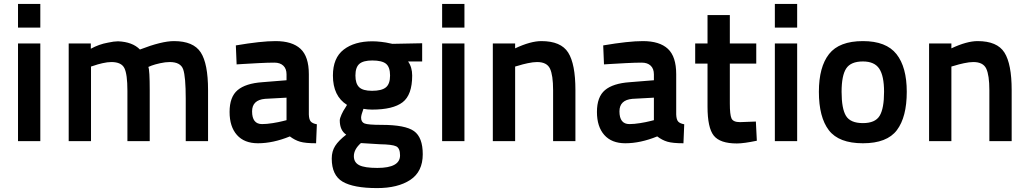

<svg xmlns="http://www.w3.org/2000/svg" viewBox="-20 -721 5256 981"><path d="M72 0V-499H186V0ZM72 -580V-701H186V-580Z M445 0H331V-499H444V-472Q486 -495 531 -503Q563 -510 583 -510Q657 -507 695 -468Q806 -511 869 -511Q968 -511 1005.5 -453.5Q1043 -396 1043 -261V0H929V-216Q929 -329 916 -366.5Q903 -404 847 -404Q825 -404 798 -398Q771 -392 755 -386Q739 -380 738 -379Q745 -363 745 -259V0H631V-257Q631 -342 615.5 -373Q600 -404 549 -404Q529 -404 503 -398Q477 -392 461 -386L445 -381Z M1558 -342V-136Q1559 -110 1568 -100Q1577 -90 1599 -86L1595 11Q1540 11 1513 3Q1486 -5 1461 -24Q1375 11 1298 11Q1228 11 1190.5 -31.5Q1153 -74 1153 -149Q1153 -226 1194 -260.5Q1235 -295 1320 -301L1444 -311V-341Q1444 -370 1427.5 -385.5Q1411 -401 1382 -401Q1349 -401 1301 -398.5Q1253 -396 1221 -394L1189 -392L1185 -489Q1314 -511 1388 -511Q1473 -511 1515.5 -471.5Q1558 -432 1558 -342ZM1444 -222 1334 -216Q1268 -210 1268 -152Q1268 -87 1319 -87Q1343 -87 1374 -92Q1405 -97 1424 -102L1444 -107Z M1907 240Q1787 240 1731 207.5Q1675 175 1675 89Q1675 52 1692.5 24.5Q1710 -3 1749 -33Q1716 -55 1716 -106Q1716 -116 1725 -136Q1734 -156 1744 -170L1753 -185Q1681 -230 1681 -335Q1681 -425 1736 -467.5Q1791 -510 1883 -510Q1903 -510 1928.5 -507Q1954 -504 1970 -500L1985 -497L2137 -500V-407H2065Q2086 -378 2086 -335Q2086 -236 2037 -198.5Q1988 -161 1881 -161Q1857 -161 1837 -165Q1825 -133 1825 -120Q1825 -97 1843 -90Q1861 -83 1930 -83Q2051 -83 2095.5 -51Q2140 -19 2140 67Q2140 156 2076.5 198Q2013 240 1907 240ZM1921 16 1824 10Q1788 42 1788 77Q1788 109 1815.5 123Q1843 137 1908 137Q2024 137 2024 73Q2024 36 2004 26.5Q1984 17 1921 16ZM1881 -257Q1930 -257 1951.5 -274.5Q1973 -292 1973 -335Q1973 -378 1952.5 -395Q1932 -412 1882 -412Q1836 -412 1816 -394.5Q1796 -377 1796 -335Q1796 -294 1815 -275.5Q1834 -257 1881 -257Z M2239 0V-499H2353V0ZM2239 -580V-701H2353V-580Z M2612 0H2498V-499H2612V-474Q2691 -511 2746 -511Q2846 -511 2883 -452.5Q2920 -394 2920 -261V0H2806V-260Q2806 -337 2790 -370.5Q2774 -404 2724 -404Q2704 -404 2676 -398Q2648 -392 2630 -386L2612 -381Z M3435 -342V-136Q3436 -110 3445 -100Q3454 -90 3476 -86L3472 11Q3417 11 3390 3Q3363 -5 3338 -24Q3252 11 3175 11Q3105 11 3067.5 -31.5Q3030 -74 3030 -149Q3030 -226 3071 -260.5Q3112 -295 3197 -301L3321 -311V-341Q3321 -370 3304.5 -385.5Q3288 -401 3259 -401Q3226 -401 3178 -398.5Q3130 -396 3098 -394L3066 -392L3062 -489Q3191 -511 3265 -511Q3350 -511 3392.5 -471.5Q3435 -432 3435 -342ZM3321 -222 3211 -216Q3145 -210 3145 -152Q3145 -87 3196 -87Q3220 -87 3251 -92Q3282 -97 3301 -102L3321 -107Z M3844 -396H3709V-192Q3709 -135 3717.5 -116Q3726 -97 3761 -97L3842 -100L3847 -2Q3780 12 3745 12Q3659 12 3627 -28Q3595 -68 3595 -176V-396H3532V-499H3595V-644H3709V-499H3844Z M3939 0V-499H4053V0ZM3939 -580V-701H4053V-580Z M4389 -511Q4508 -511 4560.5 -444.5Q4613 -378 4613 -252Q4613 -123 4562.5 -56Q4512 11 4389 11Q4266 11 4215 -55.5Q4164 -122 4164 -252Q4164 -379 4216 -445Q4268 -511 4389 -511ZM4389 -92Q4452 -92 4474.5 -129.5Q4497 -167 4497 -252Q4497 -333 4472.5 -370Q4448 -407 4389 -407Q4327 -407 4303.5 -371Q4280 -335 4280 -252Q4280 -166 4302.5 -129Q4325 -92 4389 -92Z M4841 0H4727V-499H4841V-474Q4920 -511 4975 -511Q5075 -511 5112 -452.5Q5149 -394 5149 -261V0H5035V-260Q5035 -337 5019 -370.5Q5003 -404 4953 -404Q4933 -404 4905 -398Q4877 -392 4859 -386L4841 -381Z"/></svg>

Font: TitilliumText22L Rg
Style: Bold
Weight: 700
Designer: Campivisivi
Foundry: Campivisivi
Version: 1.000